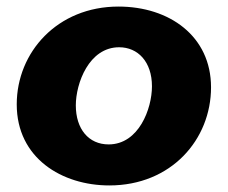

<svg xmlns="http://www.w3.org/2000/svg" viewBox="-20 -552 694 585"><path d="M313 13C502 13 623 -127 623 -286C623 -442 496 -532 341 -532C155 -532 31 -393 31 -234C31 -70 169 13 313 13ZM311 -112C250 -112 211 -159 211 -231C211 -298 251 -408 343 -408C400 -408 443 -364 443 -289C443 -221 403 -112 311 -112Z"/></svg>

Font: Fixel Display 20240404 ExBold
Style: Italic
Weight: 800
Italic angle: -10°
Designer: AlfaBravo + MacPaw
Foundry: Kyrylo Tkachov, Marchela Mozhyna, Serhii Makarenko, Maria Weinstein, Zakhar Kryvoshyya
Version: Version 1.211;Glyphs 3.2 (3225)